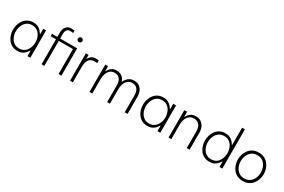

<svg xmlns="http://www.w3.org/2000/svg" viewBox="112 -1991 4762 3223"><g transform="rotate(30 2492.5 -380.0)"><path d="M302 -540Q361 -540 399.5 -518.5Q438 -497 460 -469.5Q482 -442 492 -424H496V-530H551V0H496V-106H492Q482 -88 460 -60.5Q438 -33 399.5 -11.5Q361 10 302 10Q242 10 197.5 -13.5Q153 -37 123 -76Q93 -115 78 -164.5Q63 -214 63 -265Q63 -316 78 -365Q93 -414 123 -453.5Q153 -493 197.5 -516.5Q242 -540 302 -540ZM308 -490Q244 -490 202 -457Q160 -424 139 -372.5Q118 -321 118 -265Q118 -209 139 -157.5Q160 -106 202 -73Q244 -40 308 -40Q371 -40 413 -73Q455 -106 476 -157.5Q497 -209 497 -265Q497 -321 476 -372.5Q455 -424 413 -457Q371 -490 308 -490Z M769 0V-484H666V-530H769V-616Q769 -656 782.5 -691Q796 -726 826.5 -748Q857 -770 908 -770Q931 -770 948.5 -767Q966 -764 966 -764V-718Q966 -718 949 -721Q932 -724 912 -724Q860 -724 841.5 -693Q823 -662 823 -616V-530H1153V0H1098V-484H823V0ZM1125 -634Q1106 -634 1093.5 -647Q1081 -660 1081 -678Q1081 -696 1093.5 -709.5Q1106 -723 1125 -723Q1143 -723 1156 -709.5Q1169 -696 1169 -678Q1169 -660 1156 -647Q1143 -634 1125 -634Z M1321 0V-530H1375V-459H1379Q1396 -491 1429 -515.5Q1462 -540 1519 -540Q1539 -540 1554 -538Q1569 -536 1569 -536V-483Q1569 -483 1553 -485Q1537 -487 1519 -487Q1481 -487 1448.5 -471Q1416 -455 1395.5 -413.5Q1375 -372 1375 -295V0Z M1698 0V-530H1752V-435H1756Q1765 -453 1784 -478Q1803 -503 1835.5 -521.5Q1868 -540 1917 -540Q1978 -540 2020.5 -507.5Q2063 -475 2081 -417H2083Q2096 -448 2119 -476.5Q2142 -505 2176 -522.5Q2210 -540 2259 -540Q2340 -540 2388 -483.5Q2436 -427 2436 -327V0H2381V-325Q2381 -405 2346 -447.5Q2311 -490 2249 -490Q2195 -490 2161 -460Q2127 -430 2110.5 -383Q2094 -336 2094 -284V0H2040V-325Q2040 -405 2004.5 -447.5Q1969 -490 1907 -490Q1853 -490 1819 -460Q1785 -430 1768.5 -383Q1752 -336 1752 -284V0Z M2821 -540Q2880 -540 2918.5 -518.5Q2957 -497 2979 -469.5Q3001 -442 3011 -424H3015V-530H3070V0H3015V-106H3011Q3001 -88 2979 -60.5Q2957 -33 2918.5 -11.5Q2880 10 2821 10Q2761 10 2716.5 -13.5Q2672 -37 2642 -76Q2612 -115 2597 -164.5Q2582 -214 2582 -265Q2582 -316 2597 -365Q2612 -414 2642 -453.5Q2672 -493 2716.5 -516.5Q2761 -540 2821 -540ZM2827 -490Q2763 -490 2721 -457Q2679 -424 2658 -372.5Q2637 -321 2637 -265Q2637 -209 2658 -157.5Q2679 -106 2721 -73Q2763 -40 2827 -40Q2890 -40 2932 -73Q2974 -106 2995 -157.5Q3016 -209 3016 -265Q3016 -321 2995 -372.5Q2974 -424 2932 -457Q2890 -490 2827 -490Z M3230 0V-530H3284V-431H3288Q3296 -450 3315 -475.5Q3334 -501 3368 -520.5Q3402 -540 3453 -540Q3511 -540 3552.5 -512.5Q3594 -485 3616 -437.5Q3638 -390 3638 -330V0H3583V-328Q3583 -398 3547.5 -444.5Q3512 -491 3444 -491Q3388 -491 3353 -461Q3318 -431 3301 -386Q3284 -341 3284 -294V0Z M4023 10Q3963 10 3918.5 -13.5Q3874 -37 3844 -76Q3814 -115 3799 -164.5Q3784 -214 3784 -265Q3784 -316 3799 -365Q3814 -414 3844 -453.5Q3874 -493 3918.5 -516.5Q3963 -540 4023 -540Q4082 -540 4120.5 -518.5Q4159 -497 4181 -469.5Q4203 -442 4213 -424H4217V-760H4272V0H4217V-106H4213Q4203 -88 4181 -60.5Q4159 -33 4120.5 -11.5Q4082 10 4023 10ZM4029 -40Q4092 -40 4134 -73Q4176 -106 4197 -157.5Q4218 -209 4218 -265Q4218 -321 4197 -372.5Q4176 -424 4134 -457Q4092 -490 4029 -490Q3965 -490 3923 -457Q3881 -424 3860 -372.5Q3839 -321 3839 -265Q3839 -209 3860 -157.5Q3881 -106 3923 -73Q3965 -40 4029 -40Z M4672 10Q4609 10 4562.5 -13Q4516 -36 4484.5 -75.5Q4453 -115 4437 -164Q4421 -213 4421 -265Q4421 -317 4437 -366Q4453 -415 4484.5 -454.5Q4516 -494 4562.5 -517Q4609 -540 4672 -540Q4734 -540 4781 -517Q4828 -494 4859 -454.5Q4890 -415 4906 -366Q4922 -317 4922 -265Q4922 -213 4906 -164Q4890 -115 4859 -75.5Q4828 -36 4781 -13Q4734 10 4672 10ZM4672 -40Q4736 -40 4779.5 -72.5Q4823 -105 4844.5 -156.5Q4866 -208 4866 -265Q4866 -322 4844.5 -373.5Q4823 -425 4779.5 -457.5Q4736 -490 4672 -490Q4607 -490 4564 -457.5Q4521 -425 4499 -373.5Q4477 -322 4477 -265Q4477 -208 4499 -156.5Q4521 -105 4564 -72.5Q4607 -40 4672 -40Z"/></g></svg>

Font: Be Vietnam Pro ExtraLight
Style: Regular
Weight: 200
Designer: Lam Bao, Tony Le, Vietanh Nguyen
Foundry: Yellow Type Foundry
Version: Version 1.002; ttfautohint (v1.8.3)